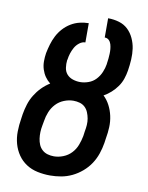

<svg xmlns="http://www.w3.org/2000/svg" viewBox="-84 -796 668 865"><g transform="rotate(10 250.0 -363.5)"><path d="M205 8Q176 8 147.5 2Q119 -4 96 -19Q73 -34 57.5 -56.5Q42 -79 34.5 -106Q27 -133 27.5 -162.5Q28 -192 33 -222L36 -243Q40 -266 47 -288.5Q54 -311 66.5 -331.5Q79 -352 96 -369.5Q113 -387 134 -400Q120 -411 110 -425.5Q100 -440 94.5 -457.5Q89 -475 89 -494Q89 -513 92 -532Q96 -552 102 -572.5Q108 -593 118 -612.5Q128 -632 143 -648.5Q158 -665 177 -676.5Q196 -688 217 -693Q238 -698 258 -698V-610Q244 -610 231 -600Q218 -590 210.5 -576.5Q203 -563 198.5 -549Q194 -535 192 -520Q192 -519 191.5 -518.5Q191 -518 191 -517Q189 -500 191.5 -482.5Q194 -465 204.5 -453Q215 -441 231.5 -435.5Q248 -430 265 -430Q284 -430 303.5 -437Q323 -444 337 -459Q351 -474 359 -493Q367 -512 370 -531Q370 -532 370 -532.5Q370 -533 370 -533Q372 -545 373 -556Q374 -567 374.5 -578Q375 -589 374 -600Q373 -611 370 -621.5Q367 -632 359.5 -639.5Q352 -647 340 -647V-735Q366 -735 390 -728Q414 -721 431 -705Q448 -689 458.5 -666.5Q469 -644 472.5 -620Q476 -596 474.5 -570Q473 -544 469 -519Q466 -500 459.5 -480.5Q453 -461 441 -444Q429 -427 413.5 -413Q398 -399 380 -389Q397 -373 408.5 -351Q420 -329 425.5 -304Q431 -279 430 -253Q429 -227 424 -200L421 -179Q417 -154 408.5 -129Q400 -104 385.5 -82Q371 -60 350 -42Q329 -24 305 -12.5Q281 -1 255.5 3.5Q230 8 205 8ZM207 -80Q228 -80 249.5 -88.5Q271 -97 286.5 -113.5Q302 -130 310 -151Q318 -172 322 -193L325 -215Q328 -230 329 -245Q330 -260 327.5 -274Q325 -288 319.5 -301.5Q314 -315 304 -324.5Q294 -334 280 -338Q266 -342 251 -342Q230 -342 208.5 -333.5Q187 -325 171.5 -308.5Q156 -292 147.5 -271Q139 -250 136 -229L132 -207Q129 -192 128.5 -177Q128 -162 130 -147.5Q132 -133 137.5 -120Q143 -107 153.5 -97.5Q164 -88 178 -84Q192 -80 207 -80Z"/></g></svg>

Font: Iosevka SS04 Semibold Oblique
Style: Regular
Weight: 600
Italic angle: -9°
Monospace: yes
Designer: Belleve Invis
Foundry: Belleve Invis
Version: Version 19.0.0; ttfautohint (v1.8.4)